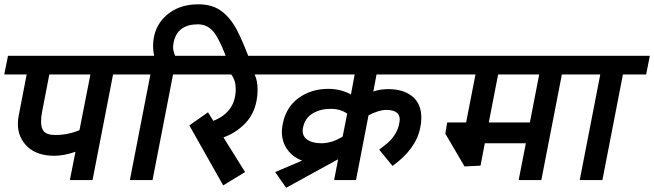

<svg xmlns="http://www.w3.org/2000/svg" viewBox="-50 -844 3066 900"><path d="M480 -495 383.8 0H277.5L303.8 -132.5Q250 -113.8 205 -113.8Q123.8 -113.8 78.8 -156.2Q33.8 -198.8 33.8 -263.8Q33.8 -282.5 37.5 -301.2L75 -495H-30L-12.5 -582.5H610L592.5 -495ZM181.2 -495 147.5 -321.2Q142.5 -297.5 142.5 -273.8Q142.5 -241.2 157.5 -226.2Q172.5 -211.2 208.8 -211.2Q268.8 -211.2 322.5 -233.8L373.8 -495Z M1128.8 -541.2 1020 -548.8Q986.2 -646.2 956.2 -688.1Q926.2 -730 877.5 -730Q830 -730 801.2 -708.8Q772.5 -687.5 763.8 -645Q761.2 -630 761.2 -625Q761.2 -605 771.2 -582.5H886.2L868.8 -495H761.2L665 0H558.8L655 -495H550L567.5 -582.5H672.5Q667.5 -607.5 667.5 -626.2Q667.5 -715 726.9 -769.4Q786.2 -823.8 880 -823.8Q945 -823.8 987.5 -792.5Q1030 -761.2 1060.6 -703.1Q1091.2 -645 1128.8 -541.2Z M1143.8 -495Q1157.5 -465 1157.5 -422.5Q1157.5 -396.2 1152.5 -371.2Q1140 -306.2 1096.9 -263.1Q1053.8 -220 997.5 -200L1098.8 -37.5Q1082.5 -27.5 1047.5 -6.2Q1012.5 15 996.2 25L837.5 -256.2L925 -317.5L950 -277.5Q1055 -318.8 1055 -427.5Q1055 -467.5 1033.8 -495H826.2L843.8 -582.5H1297.5L1280 -495Z M1700 -415Q1730 -426.2 1771.2 -426.2Q1841.2 -426.2 1883.1 -391.9Q1925 -357.5 1925 -291.2Q1925 -267.5 1920 -246.2Q1901.2 -146.2 1790 -66.2L1727.5 -142.5Q1731.2 -146.2 1756.2 -165Q1781.2 -183.8 1798.8 -210Q1816.2 -236.2 1821.2 -265Q1823.8 -277.5 1823.8 -283.8Q1823.8 -328.8 1760 -328.8Q1727.5 -328.8 1677.5 -303.8L1618.8 0H1516.2L1535 -97.5L1291.2 36.2L1240 -37.5L1366.2 -91.2Q1322.5 -107.5 1296.9 -143.1Q1271.2 -178.8 1271.2 -226.2Q1271.2 -242.5 1275 -261.2Q1290 -341.2 1349.4 -384.4Q1408.8 -427.5 1488.8 -427.5Q1547.5 -427.5 1595 -401.2L1612.5 -495H1237.5L1255 -582.5H2071.2L2053.8 -495H1715ZM1368.8 -231.2Q1368.8 -202.5 1393.1 -187.5Q1417.5 -172.5 1456.2 -172.5Q1506.2 -172.5 1556.2 -203.8L1577.5 -311.2Q1546.2 -333.8 1500 -333.8Q1451.2 -333.8 1415 -311.9Q1378.8 -290 1370 -243.8Q1368.8 -238.8 1368.8 -231.2Z M2583.8 -495 2487.5 0H2381.2L2415 -172.5H2222.5L2202.5 -67.5L2127.5 -63.8L2037.5 -217.5L2046.2 -270H2135L2178.8 -495H2011.2L2028.8 -582.5H2712.5L2695 -495ZM2285 -495 2241.2 -270H2433.8L2477.5 -495Z M2870 -495 2773.8 0H2667.5L2763.8 -495H2652.5L2670 -582.5H2996.2L2978.8 -495Z"/></svg>

Font: Cambay
Style: Bold Italic
Weight: 700
Italic angle: -11°
Designer: Pooja Saxena
Foundry: Pooja Saxena
Version: Version 1.006;PS 001.006;hotconv 1.0.70;makeotf.lib2.5.58329